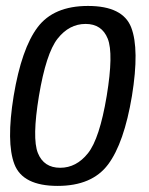

<svg xmlns="http://www.w3.org/2000/svg" viewBox="-20 -621 502 646"><path d="M174 4.5Q56.5 4.5 28.5 -68.5Q0.5 -141.5 26 -298.5Q52.5 -457.5 106.5 -529.2Q160.5 -601 276 -601Q393.5 -601 421.5 -528.5Q449.5 -456 424 -298.5Q397.5 -139.5 343.5 -67.5Q289.5 4.5 174 4.5ZM182.5 -56.5Q237 -56.5 276 -105.5Q315 -154.5 339 -298Q362.5 -441 342.5 -490.8Q322.5 -540.5 268 -540.5Q213 -540.5 174 -491.2Q135 -442 111 -298Q87.5 -155.5 107.5 -106Q127.5 -56.5 182.5 -56.5Z"/></svg>

Font: Anybody
Style: Italic
Weight: 400
Italic angle: -10°
Designer: Tyler Finck
Foundry: Etcetera Type Company
Version: Version 1.010; ttfautohint (v1.8.3) -l 8 -r 50 -G 200 -x 14 